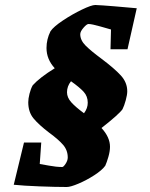

<svg xmlns="http://www.w3.org/2000/svg" viewBox="-20 -644 598 768"><path d="M422 -447 424 -526Q417 -528 382 -538Q347 -548 334 -548Q327 -548 314 -533Q301 -518 301 -507Q301 -483 322.5 -461.5Q344 -440 386 -409Q438 -370 463.5 -342Q489 -314 489 -279Q489 -265 483 -243Q477 -221 470 -207Q456 -187 386 -132Q420 -95 420 -57Q420 -39 413.5 -16.5Q407 6 401 19Q388 37 357 57Q326 77 294 90.5Q262 104 247 104Q203 104 138 101.5Q73 99 35 95L76 -74H145L139 12Q147 13 176 18.5Q205 24 229 24Q234 24 242.5 11Q251 -2 251 -14Q251 -43 232.5 -64.5Q214 -86 177 -113Q135 -145 114 -170.5Q93 -196 93 -235Q93 -249 98 -269Q103 -289 111 -303Q139 -334 199 -371Q166 -407 166 -452Q166 -487 182 -519Q194 -537 231.5 -562Q269 -587 307.5 -605.5Q346 -624 361 -624Q387 -623 435 -619Q483 -615 527 -611L490 -447ZM264 -319Q248 -299 248 -275Q248 -254 265 -235Q282 -216 316 -191Q331 -211 331 -233Q331 -259 314.5 -277Q298 -295 264 -319Z"/></svg>

Font: Grenze ExtraBold
Style: Italic
Weight: 800
Italic angle: -10°
Designer: Renata Polastri
Foundry: Omnibus-Type
Version: Version 1.002; ttfautohint (v1.8)